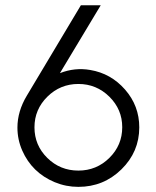

<svg xmlns="http://www.w3.org/2000/svg" viewBox="-20 -710 600 737"><path d="M326.2 -441.4Q405.8 -428.2 460.2 -366Q514.6 -303.7 514.6 -221.2Q514.6 -127 446 -59.8Q377.4 7.3 280.8 7.3Q233.4 7.3 189.9 -10.7Q146.5 -28.8 115.2 -59.3Q84 -89.8 65.4 -132.1Q46.9 -174.3 46.9 -220.2Q46.9 -282.7 83 -342.8L290.5 -689.9H366.7L210 -429.2Q267.1 -451.7 326.2 -441.4ZM449.2 -221.7Q449.2 -290 399.7 -338.9Q350.1 -387.7 280.8 -387.7Q211.4 -387.7 161.9 -338.9Q112.3 -290 112.3 -221.2Q112.3 -152.3 161.6 -103.8Q210.9 -55.2 280.8 -55.2Q350.6 -55.2 399.9 -104Q449.2 -152.8 449.2 -221.7Z"/></svg>

Font: HK Grotesk Legacy
Style: Regular
Weight: 400
Designer: Alfredo Marco Pradil
Foundry: Hanken Design Co.
Version: Version 2.022;PS 002.022;hotconv 1.0.88;makeotf.lib2.5.64775